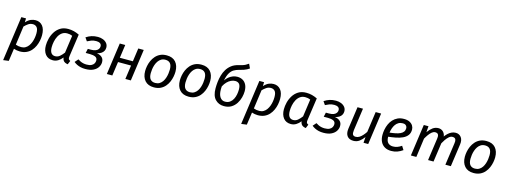

<svg xmlns="http://www.w3.org/2000/svg" viewBox="-11 -1811 8146 3086"><g transform="rotate(15 4061.5 -268.0)"><path d="M118 204 27 216 131 -527H209L207 -461Q248 -506 287.5 -522.5Q327 -539 367 -539Q441 -539 484.5 -485.5Q528 -432 528 -332Q528 -288 518.5 -240Q509 -192 488.5 -147Q468 -102 435.5 -66Q403 -30 356.5 -9Q310 12 248 12Q221 12 197 7.5Q173 3 148 -5ZM253 -61Q292 -61 322 -78.5Q352 -96 373 -125Q394 -154 407.5 -190.5Q421 -227 427 -265.5Q433 -304 433 -339Q433 -410 407 -438Q381 -466 341 -466Q298 -466 265 -443Q232 -420 203 -390L160 -77Q185 -68 205 -64.5Q225 -61 253 -61Z M910 -539Q961 -539 1005.5 -527.5Q1050 -516 1095 -494L1041 -120Q1037 -92 1042.5 -76.5Q1048 -61 1073 -51L1047 12Q1021 8 1001 -1.5Q981 -11 969.5 -29.5Q958 -48 954 -76Q923 -36 883.5 -12Q844 12 797 12Q716 12 672.5 -43.5Q629 -99 629 -190Q629 -244 644 -304.5Q659 -365 692.5 -418.5Q726 -472 779.5 -505.5Q833 -539 910 -539ZM912 -466Q862 -466 826.5 -440Q791 -414 769 -372Q747 -330 737 -281.5Q727 -233 727 -189Q727 -123 750.5 -92Q774 -61 816 -61Q860 -61 893 -89Q926 -117 957 -158L998 -449Q977 -458 957.5 -462Q938 -466 912 -466Z M1405 -539Q1451 -539 1490 -523.5Q1529 -508 1553 -478.5Q1577 -449 1577 -406Q1577 -376 1563.5 -351Q1550 -326 1523 -308Q1496 -290 1455 -281Q1510 -272 1541 -243Q1572 -214 1572 -163Q1572 -120 1547.5 -80Q1523 -40 1471.5 -14Q1420 12 1339 12Q1296 12 1261 4Q1226 -4 1197 -18.5Q1168 -33 1144 -53L1193 -109Q1215 -94 1238 -83.5Q1261 -73 1286.5 -67.5Q1312 -62 1339 -62Q1389 -62 1418.5 -76.5Q1448 -91 1461.5 -114.5Q1475 -138 1475 -164Q1475 -208 1439 -223.5Q1403 -239 1350 -239H1279L1295 -311H1346Q1395 -311 1425 -323.5Q1455 -336 1469 -357Q1483 -378 1483 -401Q1483 -436 1458.5 -451.5Q1434 -467 1396 -467Q1349 -467 1315 -454Q1281 -441 1249 -424L1210 -480Q1253 -509 1300 -524Q1347 -539 1405 -539Z M2094 0H2003L2036 -232H1819L1786 0H1695L1769 -527H1860L1829 -306H2046L2077 -527H2168Z M2479 12Q2381 12 2329 -47Q2277 -106 2277 -206Q2277 -245 2285.5 -290Q2294 -335 2313.5 -379Q2333 -423 2365 -459.5Q2397 -496 2442.5 -517.5Q2488 -539 2550 -539Q2648 -539 2699.5 -480.5Q2751 -422 2751 -321Q2751 -283 2742.5 -238Q2734 -193 2715 -149Q2696 -105 2664.5 -68.5Q2633 -32 2587 -10Q2541 12 2479 12ZM2482 -62Q2523 -62 2552.5 -80Q2582 -98 2602 -127.5Q2622 -157 2633.5 -192.5Q2645 -228 2650 -264.5Q2655 -301 2655 -331Q2655 -400 2627.5 -432.5Q2600 -465 2547 -465Q2506 -465 2476.5 -447Q2447 -429 2427 -399.5Q2407 -370 2395 -334.5Q2383 -299 2378 -262.5Q2373 -226 2373 -196Q2373 -127 2401 -94.5Q2429 -62 2482 -62Z M3057 12Q2959 12 2907 -47Q2855 -106 2855 -206Q2855 -245 2863.5 -290Q2872 -335 2891.5 -379Q2911 -423 2943 -459.5Q2975 -496 3020.5 -517.5Q3066 -539 3128 -539Q3226 -539 3277.5 -480.5Q3329 -422 3329 -321Q3329 -283 3320.5 -238Q3312 -193 3293 -149Q3274 -105 3242.5 -68.5Q3211 -32 3165 -10Q3119 12 3057 12ZM3060 -62Q3101 -62 3130.5 -80Q3160 -98 3180 -127.5Q3200 -157 3211.5 -192.5Q3223 -228 3228 -264.5Q3233 -301 3233 -331Q3233 -400 3205.5 -432.5Q3178 -465 3125 -465Q3084 -465 3054.5 -447Q3025 -429 3005 -399.5Q2985 -370 2973 -334.5Q2961 -299 2956 -262.5Q2951 -226 2951 -196Q2951 -127 2979 -94.5Q3007 -62 3060 -62Z M3734 -500Q3786 -500 3825 -477.5Q3864 -455 3885.5 -411.5Q3907 -368 3907 -305Q3907 -257 3893 -202.5Q3879 -148 3848 -99Q3817 -50 3767 -19Q3717 12 3644 12Q3556 12 3499 -47.5Q3442 -107 3442 -231Q3442 -282 3448 -337.5Q3454 -393 3469.5 -448Q3485 -503 3514 -550.5Q3543 -598 3588.5 -633.5Q3634 -669 3701 -685Q3740 -695 3765.5 -702.5Q3791 -710 3812.5 -721.5Q3834 -733 3861 -752L3894 -681Q3873 -667 3852 -655.5Q3831 -644 3802.5 -634.5Q3774 -625 3730 -614Q3685 -603 3647.5 -581Q3610 -559 3583 -513.5Q3556 -468 3540 -388Q3562 -420 3592 -445.5Q3622 -471 3658.5 -485.5Q3695 -500 3734 -500ZM3643 -62Q3691 -62 3723.5 -85.5Q3756 -109 3775 -146Q3794 -183 3802 -225Q3810 -267 3810 -305Q3810 -373 3786 -399.5Q3762 -426 3719 -426Q3685 -426 3650.5 -410Q3616 -394 3585.5 -363Q3555 -332 3531 -286Q3530 -270 3529.5 -257Q3529 -244 3529 -233Q3529 -151 3560 -106.5Q3591 -62 3643 -62Z M4079 204 3988 216 4092 -527H4170L4168 -461Q4209 -506 4248.5 -522.5Q4288 -539 4328 -539Q4402 -539 4445.5 -485.5Q4489 -432 4489 -332Q4489 -288 4479.5 -240Q4470 -192 4449.5 -147Q4429 -102 4396.5 -66Q4364 -30 4317.5 -9Q4271 12 4209 12Q4182 12 4158 7.5Q4134 3 4109 -5ZM4214 -61Q4253 -61 4283 -78.5Q4313 -96 4334 -125Q4355 -154 4368.5 -190.5Q4382 -227 4388 -265.5Q4394 -304 4394 -339Q4394 -410 4368 -438Q4342 -466 4302 -466Q4259 -466 4226 -443Q4193 -420 4164 -390L4121 -77Q4146 -68 4166 -64.5Q4186 -61 4214 -61Z M4871 -539Q4922 -539 4966.5 -527.5Q5011 -516 5056 -494L5002 -120Q4998 -92 5003.5 -76.5Q5009 -61 5034 -51L5008 12Q4982 8 4962 -1.5Q4942 -11 4930.5 -29.5Q4919 -48 4915 -76Q4884 -36 4844.5 -12Q4805 12 4758 12Q4677 12 4633.5 -43.5Q4590 -99 4590 -190Q4590 -244 4605 -304.5Q4620 -365 4653.5 -418.5Q4687 -472 4740.5 -505.5Q4794 -539 4871 -539ZM4873 -466Q4823 -466 4787.5 -440Q4752 -414 4730 -372Q4708 -330 4698 -281.5Q4688 -233 4688 -189Q4688 -123 4711.5 -92Q4735 -61 4777 -61Q4821 -61 4854 -89Q4887 -117 4918 -158L4959 -449Q4938 -458 4918.5 -462Q4899 -466 4873 -466Z M5366 -539Q5412 -539 5451 -523.5Q5490 -508 5514 -478.5Q5538 -449 5538 -406Q5538 -376 5524.5 -351Q5511 -326 5484 -308Q5457 -290 5416 -281Q5471 -272 5502 -243Q5533 -214 5533 -163Q5533 -120 5508.5 -80Q5484 -40 5432.5 -14Q5381 12 5300 12Q5257 12 5222 4Q5187 -4 5158 -18.5Q5129 -33 5105 -53L5154 -109Q5176 -94 5199 -83.5Q5222 -73 5247.5 -67.5Q5273 -62 5300 -62Q5350 -62 5379.5 -76.5Q5409 -91 5422.5 -114.5Q5436 -138 5436 -164Q5436 -208 5400 -223.5Q5364 -239 5311 -239H5240L5256 -311H5307Q5356 -311 5386 -323.5Q5416 -336 5430 -357Q5444 -378 5444 -401Q5444 -436 5419.5 -451.5Q5395 -467 5357 -467Q5310 -467 5276 -454Q5242 -441 5210 -424L5171 -480Q5214 -509 5261 -524Q5308 -539 5366 -539Z M5799 12Q5729 12 5695.5 -31.5Q5662 -75 5672 -152L5725 -527H5816L5764 -156Q5757 -102 5770.5 -81Q5784 -60 5819 -60Q5852 -60 5880.5 -78.5Q5909 -97 5934 -125.5Q5959 -154 5979 -184L6027 -527H6118L6044 0H5966L5973 -97Q5936 -47 5895 -17.5Q5854 12 5799 12Z M6498 -539Q6554 -539 6591 -520Q6628 -501 6646.5 -470.5Q6665 -440 6665 -405Q6665 -348 6636.5 -310.5Q6608 -273 6558.5 -250Q6509 -227 6444.5 -214.5Q6380 -202 6309 -195L6318 -265Q6377 -271 6423.5 -280.5Q6470 -290 6502.5 -305.5Q6535 -321 6552 -344.5Q6569 -368 6569 -402Q6569 -415 6563 -429.5Q6557 -444 6541.5 -455Q6526 -466 6497 -466Q6456 -466 6426.5 -449Q6397 -432 6377 -403.5Q6357 -375 6345 -340Q6333 -305 6328 -269.5Q6323 -234 6323 -202Q6323 -126 6354.5 -95.5Q6386 -65 6437 -65Q6474 -65 6508 -77Q6542 -89 6578 -114L6617 -52Q6574 -21 6527.5 -4.5Q6481 12 6428 12Q6364 12 6319 -14Q6274 -40 6250.5 -88Q6227 -136 6227 -202Q6227 -245 6236 -292Q6245 -339 6264.5 -383Q6284 -427 6316 -462Q6348 -497 6393 -518Q6438 -539 6498 -539Z M7070 -539Q7106 -539 7134.5 -520Q7163 -501 7177.5 -464Q7192 -427 7184 -372L7131 0H7040L7092 -368Q7098 -408 7091.5 -428Q7085 -448 7070.5 -455Q7056 -462 7037 -462Q7009 -462 6983 -441Q6957 -420 6933 -387Q6909 -354 6888 -316L6845 0H6754L6828 -527H6906L6898 -426Q6934 -477 6976 -508Q7018 -539 7070 -539ZM7358 -539Q7417 -539 7450 -494.5Q7483 -450 7472 -375L7419 0H7328L7380 -368Q7386 -408 7379.5 -428Q7373 -448 7358.5 -455Q7344 -462 7325 -462Q7295 -462 7267 -438.5Q7239 -415 7214 -378Q7189 -341 7167 -301L7173 -415Q7201 -455 7230 -482.5Q7259 -510 7291 -524.5Q7323 -539 7358 -539Z M7799 12Q7701 12 7649 -47Q7597 -106 7597 -206Q7597 -245 7605.5 -290Q7614 -335 7633.5 -379Q7653 -423 7685 -459.5Q7717 -496 7762.5 -517.5Q7808 -539 7870 -539Q7968 -539 8019.5 -480.5Q8071 -422 8071 -321Q8071 -283 8062.5 -238Q8054 -193 8035 -149Q8016 -105 7984.5 -68.5Q7953 -32 7907 -10Q7861 12 7799 12ZM7802 -62Q7843 -62 7872.5 -80Q7902 -98 7922 -127.5Q7942 -157 7953.5 -192.5Q7965 -228 7970 -264.5Q7975 -301 7975 -331Q7975 -400 7947.5 -432.5Q7920 -465 7867 -465Q7826 -465 7796.5 -447Q7767 -429 7747 -399.5Q7727 -370 7715 -334.5Q7703 -299 7698 -262.5Q7693 -226 7693 -196Q7693 -127 7721 -94.5Q7749 -62 7802 -62Z"/></g></svg>

Font: Fira Sans Variable
Style: Italic
Weight: 397
Italic angle: -8°
Designer: Carrois Corporate & Edenspiekermann AG
Foundry: Carrois Corporate GbR & Edenspiekermann AG
Version: Version 4.202